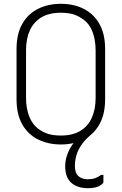

<svg xmlns="http://www.w3.org/2000/svg" viewBox="-20 -740 640 1010"><path d="M300 -720Q367 -720 419.5 -694Q472 -668 502.5 -615Q533 -562 533 -481V-219Q533 -138 502.5 -85Q472 -32 419.5 -6Q367 20 300 20Q234 20 181 -6Q128 -32 97.5 -85Q67 -138 67 -219V-481Q67 -562 97.5 -615Q128 -668 181 -694Q234 -720 300 -720ZM117 -224Q117 -179 129.5 -139.5Q142 -100 168 -74Q190 -53 221 -40Q252 -27 300 -27Q362 -27 402.5 -51.5Q443 -76 463 -120.5Q483 -165 483 -224V-476Q483 -506 477.5 -534Q472 -562 461 -585.5Q450 -609 432 -626Q410 -647 379 -660Q348 -673 300 -673Q238 -673 197.5 -648.5Q157 -624 137 -580Q117 -536 117 -476ZM432 -47Q447 -56 462 -61Q477 -66 491 -68Q487 -61 479 -51.5Q471 -42 459 -32Q426 -4 407.5 23.5Q389 51 381.5 78.5Q374 106 374 133Q374 170 392.5 186.5Q411 203 441 203Q464 203 480 197.5Q496 192 512 180H524Q524 185 524 191.5Q524 198 524 204Q524 210 524 217Q524 227 502 238.5Q480 250 443 250Q388 250 355.5 222Q323 194 323 134Q323 109 330.5 83.5Q338 58 352.5 34Q367 10 387 -11Q407 -32 432 -47Z"/></svg>

Font: Recursive Monospace Light
Style: Regular
Weight: 300
Version: Version 1.047